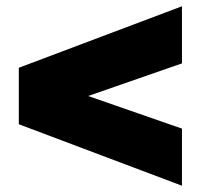

<svg xmlns="http://www.w3.org/2000/svg" viewBox="-20 -696 640 612"><path d="M560 -104 40 -300V-480L560 -676V-494L261 -390L560 -286Z"/></svg>

Font: Tanohe Sans ExtraBold
Style: Regular
Weight: 800
Designer: Village Type and Design LLC & Cristiano Sobral
Foundry: Cooper Hewitt Smithsonian Design Museum
Version: Version 1.00;September 29, 2021;FontCreator 13.0.0.2655 64-b